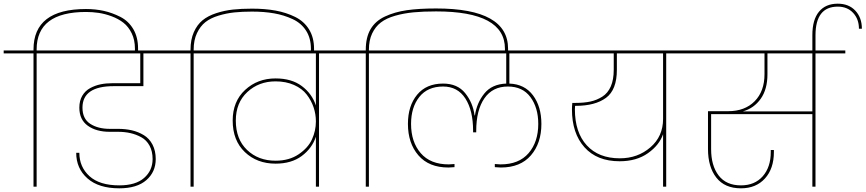

<svg xmlns="http://www.w3.org/2000/svg" viewBox="-55 -1014 4702 1043"><path d="M144 -724V0H127V-724H-35V-740H127V-745Q127 -965 412 -965Q463 -965 508.5 -955Q554 -945 598.5 -922.5Q643 -900 669 -856Q695 -812 695 -750V-733H678V-750Q678 -797 660.5 -833Q643 -869 615.5 -890.5Q588 -912 551.5 -925.5Q515 -939 481 -944Q447 -949 412 -949Q144 -949 144 -745V-740H306V-724Z M236 -724V-740H888V-724H724V-546H563Q393 -546 393 -429Q393 -369 435 -341.5Q477 -314 542 -314H587Q627 -314 661.5 -306Q696 -298 726 -280Q756 -262 773.5 -228.5Q791 -195 791 -150Q791 -80 740 -35.5Q689 9 593 9Q481 9 420 -45Q359 -99 359 -184H376Q376 -107 431 -57Q486 -7 593 -7Q682 -7 728 -47.5Q774 -88 774 -150Q774 -192 757.5 -222.5Q741 -253 712.5 -268.5Q684 -284 653 -291Q622 -298 586 -298H541Q468 -298 422 -331Q376 -364 376 -429Q376 -467 392 -494Q408 -521 435 -535.5Q462 -550 491.5 -556Q521 -562 555 -562H707V-724Z M997 -724V0H980V-724H818V-740H980V-744Q980 -799 998 -839.5Q1016 -880 1045.5 -904Q1075 -928 1119.5 -942.5Q1164 -957 1210 -962Q1256 -967 1314 -967Q1385 -967 1442.5 -956.5Q1500 -946 1548.5 -922Q1597 -898 1624 -854Q1651 -810 1651 -749V-733H1634V-749Q1634 -806 1608 -847Q1582 -888 1535 -910Q1488 -932 1434 -941.5Q1380 -951 1314 -951Q1260 -951 1217.5 -946.5Q1175 -942 1132 -929Q1089 -916 1061 -894Q1033 -872 1015 -834Q997 -796 997 -744V-740H1159V-724Z M1442 -141Q1516 -141 1567.5 -176Q1619 -211 1640 -257.5Q1661 -304 1661 -354V-355Q1661 -394 1648.5 -431Q1636 -468 1611 -500.5Q1586 -533 1542 -552.5Q1498 -572 1442 -572Q1351 -572 1288.5 -514Q1226 -456 1226 -359Q1226 -258 1287 -199.5Q1348 -141 1442 -141ZM1840 -724H1678V0H1661V-271Q1640 -208 1584 -166.5Q1528 -125 1442 -125Q1341 -125 1275 -188Q1209 -251 1209 -359Q1209 -463 1276.5 -525.5Q1344 -588 1442 -588Q1529 -588 1584.5 -546.5Q1640 -505 1661 -441V-724H1089V-740H1840Z M1949 -724V0H1932V-724H1770V-740H1932V-744Q1932 -811 1958 -855.5Q1984 -900 2036.5 -924.5Q2089 -949 2154.5 -958.5Q2220 -968 2314 -968Q2705 -968 2705 -749V-733H2688V-749Q2688 -952 2314 -952Q2244 -952 2191.5 -947Q2139 -942 2091.5 -928.5Q2044 -915 2014 -892Q1984 -869 1966.5 -832Q1949 -795 1949 -744V-740H2111V-724Z M2666 -104Q2655 -104 2633 -106V-123Q2655 -121 2664 -121Q2764 -121 2816.5 -182Q2869 -243 2869 -341Q2869 -429 2826.5 -486.5Q2784 -544 2704 -544Q2621 -544 2576.5 -480Q2532 -416 2532 -303V-295H2515V-303Q2515 -414 2473 -479Q2431 -544 2352 -544Q2268 -544 2223 -487.5Q2178 -431 2178 -341Q2178 -243 2230.5 -182Q2283 -121 2383 -121Q2392 -121 2414 -123V-106Q2392 -104 2381 -104Q2275 -104 2218 -170Q2161 -236 2161 -341Q2161 -439 2211 -499.5Q2261 -560 2352 -560Q2430 -560 2472 -508Q2514 -456 2523 -387H2525Q2535 -455 2576 -506Q2617 -557 2695 -560V-724H2041V-740H3006V-724H2712V-560Q2795 -557 2840.5 -496Q2886 -435 2886 -341Q2886 -236 2829 -170Q2772 -104 2666 -104Z M3312 -154Q3409 -154 3478 -213.5Q3547 -273 3547 -368V-724H3296V-635Q3296 -526 3237 -482.5Q3178 -439 3072 -439H3069Q3068 -431 3068 -420Q3068 -295 3132.5 -224.5Q3197 -154 3312 -154ZM2936 -724V-740H3726V-724H3564V0H3547V-285Q3527 -226 3465 -182Q3403 -138 3311 -138Q3188 -138 3120 -214Q3052 -290 3052 -420Q3052 -435 3054 -455H3072Q3118 -455 3152.5 -462.5Q3187 -470 3217 -489Q3247 -508 3263 -544.5Q3279 -581 3279 -635V-724Z M4114 -611Q4114 -529 4077.5 -477.5Q4041 -426 3981 -409H4358V-724H4114ZM3656 -724V-740H4537V-724H4375V0H4358V-394H3808V-204Q3808 -114 3849 -60.5Q3890 -7 3970 -7Q4045 -7 4088.5 -56.5Q4132 -106 4132 -188V-199H4149V-188Q4149 -98 4100.5 -44.5Q4052 9 3970 9Q3882 9 3836.5 -49Q3791 -107 3791 -205V-410H3901Q3991 -410 4044.5 -464Q4098 -518 4098 -611V-724Z M4358 -733V-823Q4358 -907 4394 -950.5Q4430 -994 4496 -994Q4556 -994 4591.5 -956Q4627 -918 4627 -858H4611Q4611 -910 4579.5 -944Q4548 -978 4496 -978Q4375 -978 4375 -822V-733Z"/></svg>

Font: Poppins Thin
Style: Regular
Weight: 250
Designer: Ninad Kale (Devanagari), Jonny Pinhorn (Latin)
Foundry: Indian Type Foundry
Version: Version 3.200;PS 1.000;hotconv 16.6.54;makeotf.lib2.5.65590